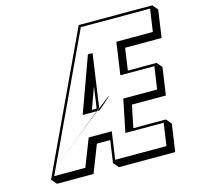

<svg xmlns="http://www.w3.org/2000/svg" viewBox="-120 -953 1156 1114"><g transform="rotate(-15 458.0 -396.5)"><path d="M371.1 -133.2H451.2L432 0L459.3 31.8H797.3L821.1 -133.2L793.9 -165H598.5L625.9 -299.2L830 -299.2L853.8 -464.2L826.6 -496H654.2L673.3 -628.2H892.4L916.2 -793.2L889 -825H447.2L60.1 0L87.3 31.8H306.7ZM394 -330 440.9 -459.2 422.3 -330ZM465.6 -630.9 464.7 -632H465.8ZM334.3 -180 269.9 -15H82.9L455.9 -810H871.8L852.3 -675H633.2L605.2 -481L809.4 -481L790 -346L586.7 -346L546.7 -150H776.7L757.2 -15H449.2L473 -180ZM437.3 -330 482.9 -647H454.8L334.5 -315H435.1C435.1 -315 772.2 -601.5 30.1 0Z"/></g></svg>

Font: Blink
Style: 3DObl
Weight: 400
Designer: Mew Too
Foundry: Cannot Into Space Fonts
Version: Version 001.000